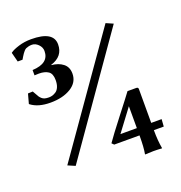

<svg xmlns="http://www.w3.org/2000/svg" viewBox="-141 -788 983 1042"><g transform="rotate(-20 350.0 -267.0)"><path d="M562 -610.8 103 43.9 145 62 603 -592.8ZM136.2 -336.9C126.8 -336.9 118.8 -337.8 112.3 -339.6C105.8 -341.4 100.2 -344.5 95.5 -348.9C90.7 -353.3 87.2 -357.3 84.7 -360.8C82.3 -364.4 78.9 -370.2 74.7 -378.2C70.5 -386.1 66.9 -392.4 64 -397L36.1 -396L21 -340.8L23.9 -337.9C50.9 -317.4 87.9 -307.1 134.8 -307.1C182.6 -307.1 222.1 -316.7 253.2 -335.9C284.3 -355.1 299.8 -381.5 299.8 -415C299.8 -440.4 291.1 -459.9 273.7 -473.4C256.3 -486.9 234.4 -494.8 208 -497.1V-499C256.5 -514 280.8 -544.6 280.8 -590.8C280.8 -641.6 237.8 -667 151.9 -667C126.1 -667 102.1 -663.5 79.6 -656.5C57.1 -649.5 40.9 -642.3 30.8 -634.8L28.8 -632.8L43 -578.1H70.8L80.1 -593.8C85 -601.2 88.2 -606.2 89.8 -608.6C91.5 -611.1 94.5 -614.8 98.9 -619.9C103.3 -624.9 107.3 -628.3 111.1 -629.9C114.8 -631.5 119.7 -633.1 125.7 -634.8C131.8 -636.4 138.5 -637.2 146 -637.2C159 -637.2 171.1 -631.6 182.4 -620.4C193.6 -609.1 199.2 -596.4 199.2 -582C199.2 -534.8 167.2 -509.8 103 -506.8V-476.1C108.2 -476.7 116.9 -477.1 128.9 -477.1C151 -477.1 168.8 -472.6 182.1 -463.6C195.5 -454.7 202.1 -437.8 202.1 -413.1C202.1 -397.5 199.9 -384.3 195.3 -373.5C190.8 -362.8 184.8 -355 177.5 -350.1C170.2 -345.2 163.2 -341.8 156.5 -339.8C149.8 -337.9 143.1 -336.9 136.2 -336.9ZM526.9 -143.6V-17.1H432.1ZM526.9 26.9C526.9 72.1 524.6 106.8 520 130.9L521 132.8L567.9 130.9C583.2 130.9 599.6 131.5 617.2 132.8L618.2 130.9C612.6 99.6 609.9 64.9 609.9 26.9V24.9H667L669.9 -17.1H609.9V-212.9C609.9 -219.7 606 -223.1 598.1 -223.1H547.9C537.1 -208.2 508.8 -171.1 462.9 -112.1C417 -53 385.7 -11.2 369.1 13.2L380.9 24.9H526.9Z"/></g></svg>

Font: Linux Biolinum G
Style: Bold
Weight: 700
Designer: Philipp H. Poll
Foundry: Philipp H. Poll
Version: Version 1.1.0